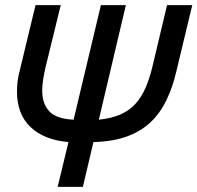

<svg xmlns="http://www.w3.org/2000/svg" viewBox="-20 -541 767 746"><path d="M204 185 246 11Q152 3 99 -47Q46 -97 46 -185Q46 -205 48.5 -225.5Q51 -246 57 -268L118 -521H216L156 -276Q151 -253 147.5 -231Q144 -209 144 -189Q144 -138 171.5 -108.5Q199 -79 266 -76L372 -521H469L364 -76Q414 -81 449.5 -97Q485 -113 508 -139.5Q531 -166 546 -201Q561 -236 571 -277L629 -521H727L665 -263Q651 -203 627.5 -153.5Q604 -104 567 -68Q530 -32 475 -11.5Q420 9 343 11L302 185Z"/></svg>

Font: Ubuntu Sans Medium
Style: Italic
Weight: 500
Italic angle: -13.5°
Designer: Dalton Maag Ltd
Foundry: Dalton Maag Ltd
Version: Version 1.006